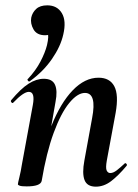

<svg xmlns="http://www.w3.org/2000/svg" viewBox="-20 -690 515 719"><path d="M92 -386Q88 -383 84.5 -388Q81 -393 85 -395Q114 -426 131.5 -459.5Q149 -493 156 -521Q164 -555 158 -569Q152 -583 152 -584L185 -602Q186 -580 177.5 -569Q169 -558 149 -558Q118 -558 105.5 -580Q93 -602 97 -624Q101 -643 115.5 -656.5Q130 -670 157 -670Q194 -670 211.5 -641Q229 -612 217 -561Q207 -516 174.5 -469Q142 -422 92 -386ZM339 9Q306 9 296.5 -16Q287 -41 296 -89L325 -248Q343 -342 298 -342Q270 -342 239 -304Q208 -266 181 -192.5Q154 -119 136 -12L118 -13Q138 -132 172.5 -218.5Q207 -305 252.5 -352Q298 -399 349 -399Q391 -399 408 -367Q425 -335 413 -267L380 -89Q375 -61 379.5 -51.5Q384 -42 393 -42Q404 -42 417 -52Q430 -62 446 -77Q449 -81 453 -77Q457 -73 454 -69Q423 -32 396 -11.5Q369 9 339 9ZM80 8Q61 8 54 5.5Q47 3 47 0Q47 -4 52.5 -26Q58 -48 62 -74L103 -297Q112 -346 88 -346Q78 -346 63.5 -336Q49 -326 30 -306Q27 -302 23 -306.5Q19 -311 22 -315Q58 -358 87 -376.5Q116 -395 144 -395Q176 -395 186 -372.5Q196 -350 188 -309L136 -12Q131 8 80 8Z"/></svg>

Font: Cormorant Light
Style: Italic
Weight: 300
Italic angle: -10°
Designer: Christian Thalmann (Catharsis Fonts)
Foundry: Catharsis Fonts
Version: Version 4.000